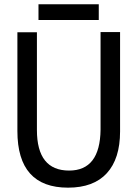

<svg xmlns="http://www.w3.org/2000/svg" viewBox="-20 -864 640 894"><path d="M539.1 -714.8V-252Q539.1 -125 477.5 -57.6Q416 9.8 296.9 9.8Q61 9.8 61 -253.9V-713.9H151.9V-258.8Q151.9 -69.8 301.8 -69.8Q445.8 -69.8 448.2 -259.8V-714.8ZM159.2 -844.2H439.9V-771H159.2Z"/></svg>

Font: Noto Mono
Style: Regular
Weight: 400
Designer: Monotype Design Team
Foundry: Monotype Imaging Inc.
Version: Version 1.00